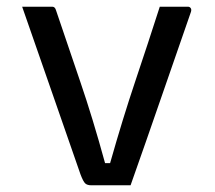

<svg xmlns="http://www.w3.org/2000/svg" viewBox="-20 -552 640 572"><path d="M136 -532Q144 -532 147 -521Q182 -417 219 -309Q256 -201 293 -66H308Q346 -200 383.5 -311.5Q421 -423 456 -532H540Q545 -532 548 -528Q551 -524 549 -517Q504 -388 459.5 -259Q415 -130 369 0H252Q240 0 234 -5.5Q228 -11 220 -32Q180 -148 135.5 -275Q91 -402 46 -532Z"/></svg>

Font: Recursive Mn Lnr St
Style: Regular
Weight: 400
Monospace: yes
Version: Version 1.079;hotconv 1.0.112;makeotfexe 2.5.65598; ttfautoh